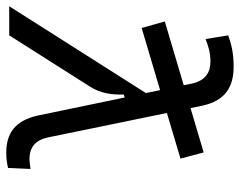

<svg xmlns="http://www.w3.org/2000/svg" viewBox="-108 -684 792 635"><g transform="rotate(90 288.5 -366.0)"><path d="M63 -438 268.6 -499 278.3 -452.1 -8.8 0H87.4L257.3 -267.6C278.8 -301.8 284.2 -337.4 283.2 -378.9L293 -381.8L353 -92.8C369.6 -21 409.7 9.8 475.6 9.8C493.2 9.8 508.8 7.8 525.9 3.9L529.3 -70.3C510.7 -67.9 501 -66.9 497.6 -66.9C460 -66.9 435.1 -84 425.3 -126.5L344.2 -521.5L495.1 -566.4L474.6 -643.1L328.1 -599.6L319.3 -641.6C303.2 -712.4 259.8 -742.2 191.4 -742.2C144 -742.2 114.3 -733.9 87.4 -724.1L99.6 -649.4C124 -658.7 144.5 -665.5 174.3 -665.5C210 -665.5 236.3 -648.9 246.6 -606L252.4 -577.1L41.5 -514.6Z"/></g></svg>

Font: Cascadia Code SemiLight
Style: Italic
Weight: 350
Italic angle: -10°
Monospace: yes
Designer: Aaron Bell
Foundry: Saja Typeworks
Version: Version 2404.023